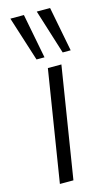

<svg xmlns="http://www.w3.org/2000/svg" viewBox="-118 -794 474 836"><g transform="rotate(-15 119.5 -375.5)"><path d="M43 0 123 -501H184L104 0ZM203 -550 140 -751H200L239 -550ZM85 -550 21 -751H82L121 -550Z"/></g></svg>

Font: Mulish Light
Style: Italic
Weight: 300
Italic angle: -9°
Designer: Vernon Adams
Foundry: Vernon Adams
Version: Version 3.603; ttfautohint (v1.8.3)